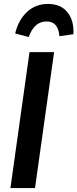

<svg xmlns="http://www.w3.org/2000/svg" viewBox="-20 -956 393 976"><path d="M158 0H33L130 -691H255ZM57 -786Q74 -855 117.5 -895.5Q161 -936 224 -936Q289 -936 323 -893.5Q357 -851 353 -782L282 -772Q276 -847 217 -847Q154 -847 126 -768Z"/></svg>

Font: Fira Sans Condensed Medium
Style: Italic
Weight: 500
Width: 3
Italic angle: -8°
Designer: bBox Type GmbH & Carrois Corporate GbR & Edenspiekermann AG
Foundry: bBox Type GmbH & Carrois Corporate GbR & Edenspiekermann AG
Version: Version 4.301